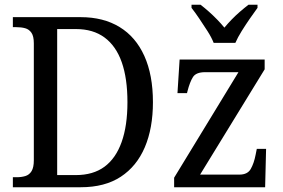

<svg xmlns="http://www.w3.org/2000/svg" viewBox="-20 -786 1187 806"><path d="M34 0V-42H50Q70 -42 86.5 -47Q103 -52 112.5 -67.5Q122 -83 122 -113V-604Q122 -634 112 -648.5Q102 -663 85.5 -667.5Q69 -672 48 -672H34V-714H319Q414 -714 482 -672.5Q550 -631 586 -551Q622 -471 622 -357Q622 -248 588 -168Q554 -88 487 -44Q420 0 319 0ZM298 -51Q371 -51 418.5 -86Q466 -121 490.5 -189.5Q515 -258 515 -357Q515 -457 491 -525Q467 -593 419 -628.5Q371 -664 299 -664H220V-51ZM711 0V-40L981 -483H841Q803 -483 790 -462.5Q777 -442 767 -403L765 -395H725L734 -536H1091V-495L820 -53H985Q1019 -53 1032.5 -76.5Q1046 -100 1053 -136L1058 -161H1097L1093 0ZM877 -606Q868 -629 851 -655.5Q834 -682 816.5 -708Q799 -734 784 -753V-766H822Q839 -753 857 -737Q875 -721 891.5 -704Q908 -687 922 -670Q936 -687 952.5 -704Q969 -721 987.5 -737Q1006 -753 1023 -766H1061V-753Q1047 -734 1029 -708Q1011 -682 994.5 -655.5Q978 -629 968 -606Z"/></svg>

Font: Noto Serif SemiCondensed
Style: Regular
Weight: 400
Width: 4
Designer: Monotype Design Team
Foundry: Monotype Imaging Inc.
Version: Version 2.013